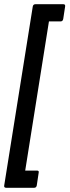

<svg xmlns="http://www.w3.org/2000/svg" viewBox="-42 -734 331 914"><path d="M-12 160Q-24 160 -22 149L114 -703Q116 -714 127 -714H259Q270 -714 268 -703L259 -644Q257 -632 246 -632H191L78 78H134Q145 78 142 89L133 149Q131 160 120 160Z"/></svg>

Font: Sofia Sans Extra Condensed
Style: Bold Italic
Weight: 700
Italic angle: -9°
Designer: Botio Nikoltchev, Ani Petrova
Foundry: lettersoup
Version: Version 4.101